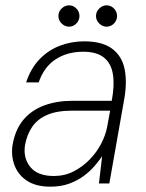

<svg xmlns="http://www.w3.org/2000/svg" viewBox="-20 -688 548 720"><path d="M169 12Q115 12 81.5 -10Q48 -32 34.5 -68Q21 -104 27 -144Q37 -202 67.5 -238.5Q98 -275 145.5 -292.5Q193 -310 251 -310H399Q410 -368 403.5 -409Q397 -450 370 -472Q343 -494 292 -494Q232 -494 188.5 -465.5Q145 -437 125 -379H78Q95 -431 128 -465.5Q161 -500 204.5 -516.5Q248 -533 295 -533Q364 -533 401 -505Q438 -477 447.5 -428Q457 -379 446 -317L390 0H351L363 -102Q352 -86 335 -66Q318 -46 294.5 -28.5Q271 -11 240 0.5Q209 12 169 12ZM182 -28Q222 -28 255.5 -45Q289 -62 315.5 -89Q342 -116 359 -148.5Q376 -181 382 -213L393 -273H250Q193 -273 156.5 -257Q120 -241 100.5 -212Q81 -183 74 -145Q66 -96 93.5 -62Q121 -28 182 -28ZM239 -588Q223 -588 211 -600Q199 -612 199 -628Q199 -644 211 -656Q223 -668 239 -668Q255 -668 266.5 -656Q278 -644 278 -628Q278 -612 266.5 -600Q255 -588 239 -588ZM380 -588Q364 -588 352 -600Q340 -612 340 -628Q340 -644 352 -656Q364 -668 380 -668Q396 -668 407.5 -656Q419 -644 419 -628Q419 -612 407.5 -600Q396 -588 380 -588Z"/></svg>

Font: DM Sans 10pt ExtraLight
Style: Italic
Weight: 250
Italic angle: -10°
Version: Version 4.004;gftools[0.9.30]